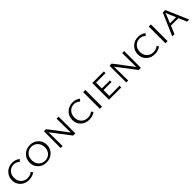

<svg xmlns="http://www.w3.org/2000/svg" viewBox="504 -2121 3777 3777"><g transform="rotate(-45 2392.0 -232.5)"><path d="M295 6Q187 6 118.5 -61Q50 -128 50 -228Q50 -331 121 -401Q192 -471 298 -471Q387 -471 455 -417L416 -376Q364 -426 293 -426Q216 -426 165 -372Q114 -318 114 -233Q114 -148 166 -94.5Q218 -41 302 -41Q378 -41 428 -85L458 -46Q389 6 295 6Z M782 6Q678 6 609.5 -61Q541 -128 541 -228Q541 -331 612 -401Q683 -471 790 -471Q894 -471 963 -403.5Q1032 -336 1032 -235Q1032 -131 960 -62.5Q888 6 782 6ZM787 -39Q866 -39 917.5 -92Q969 -145 969 -229Q969 -315 917 -370.5Q865 -426 785 -426Q707 -426 656 -372Q605 -318 605 -233Q605 -148 656 -93.5Q707 -39 787 -39Z M1529 -465H1585V0H1524L1227 -389L1232 0H1177V-465H1237L1533 -76Z M1973 6Q1865 6 1796.5 -61Q1728 -128 1728 -228Q1728 -331 1799 -401Q1870 -471 1976 -471Q2065 -471 2133 -417L2094 -376Q2042 -426 1971 -426Q1894 -426 1843 -372Q1792 -318 1792 -233Q1792 -148 1844 -94.5Q1896 -41 1980 -41Q2056 -41 2106 -85L2136 -46Q2067 6 1973 6Z M2268 0V-465H2328V0Z M2579 -47H2863V0H2521V-465H2843V-418H2579V-256H2803V-210H2579Z M3353 -465H3409V0H3348L3051 -389L3056 0H3001V-465H3061L3357 -76Z M3797 6Q3689 6 3620.5 -61Q3552 -128 3552 -228Q3552 -331 3623 -401Q3694 -471 3800 -471Q3889 -471 3957 -417L3918 -376Q3866 -426 3795 -426Q3718 -426 3667 -372Q3616 -318 3616 -233Q3616 -148 3668 -94.5Q3720 -41 3804 -41Q3880 -41 3930 -85L3960 -46Q3891 6 3797 6Z M4092 0V-465H4152V0Z M4692 0 4621 -169H4414L4344 0H4282L4483 -465H4551L4753 0ZM4432 -214H4602L4516 -418Z"/></g></svg>

Font: EauTestSC Semilight
Style: Regular
Weight: 300
Designer: Christian Thalmann (Catharsis Fonts)
Version: Version 0.001;PS 000.001;hotconv 1.0.88;makeotf.lib2.5.64775